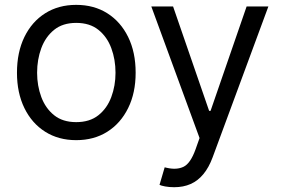

<svg xmlns="http://www.w3.org/2000/svg" viewBox="-20 -573 1174 801"><path d="M297.9 11.7Q224.1 11.7 168.5 -23.4Q112.8 -58.6 81.8 -122.1Q50.8 -185.5 50.8 -269.5Q50.8 -355 81.8 -418.7Q112.8 -482.4 168.5 -517.6Q224.1 -552.7 297.9 -552.7Q372.1 -552.7 427.7 -517.6Q483.4 -482.4 514.6 -418.7Q545.9 -355 545.9 -269.5Q545.9 -185.5 514.6 -122.1Q483.4 -58.6 427.7 -23.4Q372.1 11.7 297.9 11.7ZM297.9 -63.5Q354.5 -63.5 390.6 -92.3Q426.8 -121.1 444.3 -168.2Q461.9 -215.3 461.9 -269.5Q461.9 -324.7 444.3 -372.1Q426.8 -419.4 390.6 -448.5Q354.5 -477.5 297.9 -477.5Q241.7 -477.5 205.8 -448.5Q169.9 -419.4 152.3 -372.1Q134.8 -324.7 134.8 -269.5Q134.8 -215.3 152.3 -168.2Q169.9 -121.1 205.8 -92.3Q241.7 -63.5 297.9 -63.5ZM707 208Q685.5 208 668.9 204.8Q652.3 201.7 645.5 198.2L667 125L675.3 127Q717.3 136.7 746.1 122.6Q774.9 108.4 795.9 49.8L812.5 2.9L611.3 -545.9H702.1L852.5 -110.4H858.4L1008.8 -545.9H1099.6L867.2 83Q851.6 125.5 828.6 153.3Q805.7 181.2 775.4 194.6Q745.1 208 707 208Z"/></svg>

Font: GitLab Sans
Style: Regular
Weight: 400
Designer: Rasmus Andersson
Foundry: Modifications by GitLab B.V., manufactured by rsms
Version: Version 4.000;git-c8fb6b7